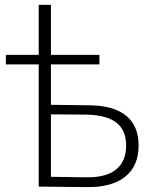

<svg xmlns="http://www.w3.org/2000/svg" viewBox="-20 -762 623 784"><path d="M546 -168Q546 -85 492 -41Q438 3 335 2L138 0V-499H4V-538H138V-742H188V-538H386V-499H188V-334L347 -332Q444 -331 495 -289.5Q546 -248 546 -168ZM495 -168Q495 -231 455 -261.5Q415 -292 334 -294L188 -295V-40L334 -38Q413 -37 454 -70Q495 -103 495 -168Z"/></svg>

Font: Montserrat Atlas Light
Style: Regular
Weight: 300
Designer: Julieta Ulanovsky
Foundry: Julieta Ulanovsky
Version: Version 7.200